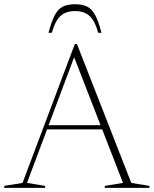

<svg xmlns="http://www.w3.org/2000/svg" viewBox="-26 -908 742 928"><path d="M191.5 -282.5V-303H483V-282.5ZM608.5 -24 696.5 -9.5V0H480.5V-9.5L568.5 -24L326.5 -646.5H338L104.5 -24L192 -9.5V0H-5.5V-9.5L83 -24L335.5 -695H346ZM336.5 -854.5Q291 -854.5 265.2 -829.8Q239.5 -805 224.5 -749.5H208.5Q223 -805.5 239 -835.2Q255 -865 278 -876.2Q301 -887.5 336.5 -887.5Q372 -887.5 395 -876.2Q418 -865 434 -835.2Q450 -805.5 464.5 -749.5H448.5Q434 -805 408 -829.8Q382 -854.5 336.5 -854.5Z"/></svg>

Font: Newsreader 36pt ExtraLight
Style: Regular
Weight: 250
Designer: Hugues Gentile
Foundry: Production Type
Version: Version 1.003